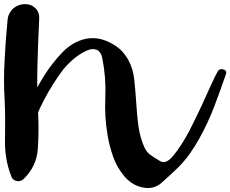

<svg xmlns="http://www.w3.org/2000/svg" viewBox="-55 -821 1133 944"><path d="M137.7 -727.5Q131.8 -608.4 128.9 -492.2Q126 -376 132.8 -256.8Q136.7 -174.8 130.9 -88.9Q125 -2.9 61.5 58.6Q43.9 75.2 21.5 67.4Q-1 58.6 -1 34.2Q-2 -7.8 4.9 -52.7Q11.7 -97.7 23.4 -142.6Q46.9 -226.6 85 -306.6Q123 -386.7 164.1 -452.1Q200.2 -508.8 247.1 -558.6Q293 -608.4 350.6 -626Q381.8 -635.7 416 -632.8Q450.2 -629.9 488.3 -610.4Q519.5 -593.8 541 -573.2Q561.5 -551.8 575.2 -527.3Q600.6 -481.4 605.5 -425.8Q611.3 -369.1 615.2 -310.5Q618.2 -261.7 624 -212.9Q629.9 -163.1 646.5 -117.2Q661.1 -76.2 680.7 -62.5Q699.2 -47.9 733.4 -28.3Q761.7 -11.7 798.8 -57.6Q836.9 -104.5 875 -175.8Q890.6 -206.1 906.2 -238.3Q921.9 -270.5 936.5 -301.8Q963.9 -360.4 984.4 -407.2Q1005.9 -454.1 1016.6 -471.7Q1025.4 -485.4 1043.9 -479.5Q1057.6 -475.6 1057.6 -463.9Q1057.6 -460.9 1055.7 -456.1Q1030.3 -381.8 999 -298.8Q967.8 -216.8 925.8 -141.6Q903.3 -100.6 877 -63.5Q850.6 -27.3 820.3 2.9Q783.2 39.1 741.2 76.2Q710.9 103.5 671.9 103.5Q657.2 103.5 641.6 99.6Q613.3 92.8 590.8 77.1Q568.4 61.5 551.8 40Q518.6 -1 500 -53.7Q482.4 -106.4 474.6 -152.3Q458 -247.1 462.9 -343.8Q466.8 -440.4 448.2 -533.2Q444.3 -554.7 434.6 -565.4Q425.8 -576.2 413.1 -578.1Q400.4 -581.1 384.8 -577.1Q368.2 -572.3 352.5 -562.5Q322.3 -545.9 294.9 -520.5Q267.6 -495.1 256.8 -480.5Q207 -415 162.1 -331.1Q117.2 -246.1 92.8 -156.2Q79.1 -108.4 73.2 -60.5Q67.4 -12.7 71.3 33.2Q53.7 36.1 36.1 38.1Q18.6 41 0 43.9Q-33.2 -39.1 -30.3 -139.6Q-28.3 -241.2 -32.2 -329.1Q-35.2 -377.9 -35.2 -426.8Q-35.2 -476.6 -32.2 -527.3Q-27.3 -626 -17.6 -724.6Q-15.6 -744.1 -6.8 -757.8Q1 -772.5 13.7 -782.2Q36.1 -799.8 66.4 -800.8Q67.4 -800.8 68.4 -800.8Q97.7 -800.8 116.2 -783.2Q127 -774.4 132.8 -760.7Q138.7 -747.1 137.7 -727.5Z"/></svg>

Font: Digory Doodles
Style: Regular
Weight: 400
Designer: Holds Worth Design
Version: Version 1.0